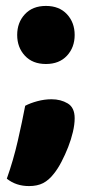

<svg xmlns="http://www.w3.org/2000/svg" viewBox="-20 -513 306 648"><path d="M162 73Q145 95 125.5 105Q106 115 78 115Q34 115 3 90Q25 28 40 -37.5Q55 -103 65 -156Q82 -165 106 -171.5Q130 -178 154 -178Q185 -178 208.5 -164Q232 -150 232 -114Q232 -93 226 -67.5Q220 -42 210 -16.5Q200 9 187.5 33Q175 57 162 73ZM38 -395Q38 -437 64 -465Q90 -493 135 -493Q180 -493 206 -465Q232 -437 232 -395Q232 -353 206 -325Q180 -297 135 -297Q90 -297 64 -325Q38 -353 38 -395Z"/></svg>

Font: Baloo
Style: Regular
Weight: 400
Designer: Sarang Kulkarni and Ek Type
Foundry: Ek Type
Version: Version 1.443;PS 1.000;hotconv 16.6.51;makeotf.lib2.5.65220;